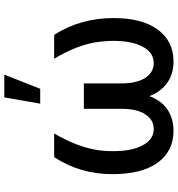

<svg xmlns="http://www.w3.org/2000/svg" viewBox="13 -830 827 893"><g transform="rotate(-90 426.5 -383.5)"><path d="M202 -442Q185 -398 177 -355Q170 -316 170 -270Q170 -181 198 -132Q225 -82 273 -82Q316 -82 341 -121Q367 -159 367 -234V-407H485V-234Q485 -161 511 -121Q537 -82 579 -82Q628 -82 655 -132Q683 -183 683 -270Q683 -306 676 -355Q668 -398 651 -442Q632 -491 600 -545H711Q789 -423 789 -268Q789 -137 736 -64Q682 10 587 10Q529 10 488 -19Q447 -48 426 -102Q405 -47 365 -19Q322 10 265 10Q170 10 116 -64Q63 -138 63 -275Q63 -424 142 -545H252Q220 -489 202 -442ZM526 -777 460 -610H391L420 -777Z"/></g></svg>

Font: Sinter Medium
Style: Regular
Weight: 500
Foundry: Adobe & rsms
Version: Version 1.000